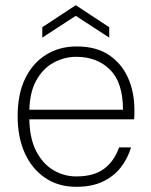

<svg xmlns="http://www.w3.org/2000/svg" viewBox="-20 -708 581 740"><path d="M274 12Q205 12 154 -22.5Q103 -57 75.5 -118Q48 -179 48 -260Q48 -346 77 -405.5Q106 -465 157.5 -497Q209 -529 275 -529Q351 -529 400 -496Q449 -463 473.5 -408Q498 -353 498 -284Q498 -275 498 -267Q498 -259 497 -248H79V-285H454Q454 -390 404 -439.5Q354 -489 274 -489Q228 -489 186.5 -466.5Q145 -444 119 -396.5Q93 -349 93 -273V-256Q93 -179 118 -128.5Q143 -78 184.5 -53Q226 -28 274 -28Q341 -28 380.5 -57Q420 -86 439 -140H485Q472 -96 444.5 -61.5Q417 -27 375 -7.5Q333 12 274 12ZM143 -563V-603L272 -688L401 -603V-563L272 -647Z"/></svg>

Font: DM Sans 11pt ExtraLight
Style: Regular
Weight: 250
Version: Version 4.004;gftools[0.9.30]